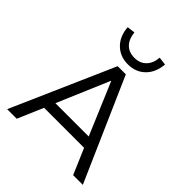

<svg xmlns="http://www.w3.org/2000/svg" viewBox="-250 -1092 1247 1247"><g transform="rotate(45 373.5 -468.5)"><path d="M26 0 336 -705H411L721 0H632L546 -201L588 -176H158L200 -201L114 0ZM372 -606 212 -230 188 -249H558L534 -230L375 -606ZM374 -760Q303 -760 256 -805.5Q209 -851 203 -930L258 -937Q263 -882 293 -851Q323 -820 374 -820Q425 -820 455.5 -851.5Q486 -883 490 -937L546 -930Q539 -851 492.5 -805.5Q446 -760 374 -760Z"/></g></svg>

Font: Nunito Sans 10pt
Style: Regular
Weight: 400
Designer: Vernon Adams
Foundry: Vernon Adams
Version: Version 3.101;gftools[0.9.27]